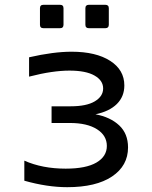

<svg xmlns="http://www.w3.org/2000/svg" viewBox="-20 -778 642 809"><path d="M163.1 -659.2Q148.4 -659.2 148.4 -673.8V-743.2Q148.4 -757.8 163.1 -757.8H232.9Q247.6 -757.8 247.6 -743.2V-673.8Q247.6 -659.2 232.9 -659.2ZM354.5 -659.2Q339.8 -659.2 339.8 -673.8V-743.2Q339.8 -757.8 354.5 -757.8H423.8Q438.5 -757.8 438.5 -743.2V-673.8Q438.5 -659.2 423.8 -659.2ZM263.2 10.7Q178.7 10.7 82.5 -16.6V-101.1Q158.2 -67.4 256.8 -67.4Q342.3 -67.4 386.2 -93Q430.2 -118.7 430.2 -163.1Q430.2 -207 388.7 -233.4Q347.2 -259.8 274.4 -259.8H197.3V-330.1H277.8Q344.7 -330.1 379.6 -351.1Q414.6 -372.1 414.6 -405.3Q414.6 -439 378.2 -459.7Q341.8 -480.5 272.5 -480.5Q237.8 -480.5 195.8 -474.4Q153.8 -468.3 102.5 -455.1V-536.6Q205.1 -560.1 281.7 -560.1Q384.3 -560.1 444.1 -521.7Q503.9 -483.4 503.9 -418Q503.9 -371.1 472.4 -339.8Q440.9 -308.6 382.3 -296.4Q444.8 -284.7 482.2 -249.8Q519.5 -214.8 519.5 -156.7Q519.5 -79.6 452.1 -34.4Q384.8 10.7 263.2 10.7Z"/></svg>

Font: Vazir Code Hack
Style: Code-Hack
Weight: 400
Foundry: DejaVu fonts team - Redesigned by Saber Rastikerdar
Version: Version 1.1.2